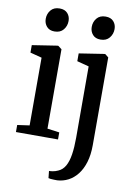

<svg xmlns="http://www.w3.org/2000/svg" viewBox="-107 -843 806 1153"><g transform="rotate(10 296.0 -266.5)"><path d="M31 0V-43L105 -53.5V-466.5L34 -485V-530.5L185.5 -554H192L214 -537V-53L287.5 -43V0ZM153 -635Q122.5 -635 105.8 -654.2Q89 -673.5 89 -701Q89 -731.5 107.5 -754Q126 -776.5 161 -776.5H162Q193 -776.5 209.8 -757.8Q226.5 -739 226.5 -711.5Q226.5 -681 207.8 -658Q189 -635 154 -635ZM325.5 242.5Q317.5 242.5 306 242.2Q294.5 242 284.5 241Q274.5 240 271.5 238.5L267 195.5Q274 196 289.8 193.5Q305.5 191 321.5 183.5Q348 172.5 363.8 144.8Q379.5 117 386.2 73.5Q393 30 393 -29L392.5 -464L320 -483V-530.5L471.5 -554H478.5L499 -537.5V-3Q499 57 485.2 102Q471.5 147 447.2 177.8Q423 208.5 391.8 224.5Q360.5 240.5 325.5 242.5ZM433.5 -635Q403 -635 386.2 -654.2Q369.5 -673.5 369.5 -701Q369.5 -731.5 388 -754Q406.5 -776.5 441.5 -776.5H442.5Q473.5 -776.5 490.2 -757.8Q507 -739 507 -711.5Q507 -681 488.2 -658Q469.5 -635 434.5 -635Z"/></g></svg>

Font: Merriweather 48pt Medium
Style: Regular
Weight: 500
Version: Version 2.100